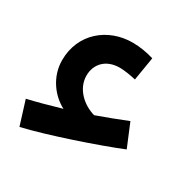

<svg xmlns="http://www.w3.org/2000/svg" viewBox="-108 -484 644 647"><g transform="rotate(30 214.0 -160.5)"><path d="M44 58C139 36 309 -22 395 -57L358 -146C321 -131 281 -116 242 -102C196 -115 153 -154 153 -205C153 -249 183 -284 238 -284C255 -284 280 -280 301 -275L316 -366C290 -374 261 -379 233 -379C137 -379 56 -313 56 -209C56 -144 97 -92 142 -69C94 -55 50 -43 15 -35Z"/></g></svg>

Font: Noto Sans Arabic UI Md
Style: Regular
Weight: 500
Designer: Monotype Design Team, Nadine Chahine and Nizar Qandah
Foundry: Monotype Imaging Inc.
Version: Version 2.010